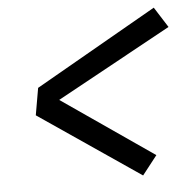

<svg xmlns="http://www.w3.org/2000/svg" viewBox="-47 -688 693 693"><g transform="rotate(-5 300.0 -341.0)"><path d="M444 -41 77 -291 94 -389 535 -641 582 -567 166 -339 498 -110Z"/></g></svg>

Font: Iosevka SS04 Md Ex Obl
Style: Regular
Weight: 500
Width: 7
Italic angle: -9°
Monospace: yes
Designer: Belleve Invis
Foundry: Belleve Invis
Version: Version 19.0.0; ttfautohint (v1.8.4)